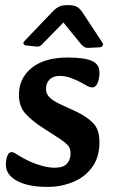

<svg xmlns="http://www.w3.org/2000/svg" viewBox="-20 -715 443 751"><path d="M166 16Q90 16 46.5 -7.5Q3 -31 3 -71Q3 -89 8.5 -104.5Q14 -120 25 -120Q29 -120 34 -118Q39 -116 53 -107Q73 -94 97.5 -83Q122 -72 147.5 -65.5Q173 -59 195 -59Q227 -59 241.5 -74.5Q256 -90 256 -116Q256 -135 244.5 -147.5Q233 -160 208 -176L146 -216Q107 -241 80.5 -269.5Q54 -298 54 -344Q54 -409 104 -449.5Q154 -490 245 -490Q309 -490 339 -477Q369 -464 369 -432Q369 -407 361.5 -390Q354 -373 341 -373Q337 -373 330.5 -375Q324 -377 319 -380Q311 -385 294 -394Q277 -403 256 -410.5Q235 -418 212 -418Q189 -418 174.5 -404.5Q160 -391 160 -368Q160 -349 172 -336Q184 -323 212 -309L277 -279Q318 -260 343.5 -234.5Q369 -209 369 -159Q369 -100 340.5 -61Q312 -22 265.5 -3Q219 16 166 16ZM77 -556Q70 -549 72 -543.5Q74 -538 84 -537L121 -533Q129 -532 134 -534Q139 -536 143 -540L228 -627L298 -541Q303 -536 309 -531.5Q315 -527 332 -528L370 -530Q378 -531 381.5 -536.5Q385 -542 380 -549L305 -663Q292 -683 280 -689Q268 -695 245 -695Q223 -695 211 -689Q199 -683 190 -674Z"/></svg>

Font: Alkatra
Style: Regular
Weight: 400
Designer: Suman Bhandary
Version: Version 1.100;gftools[0.9.22]